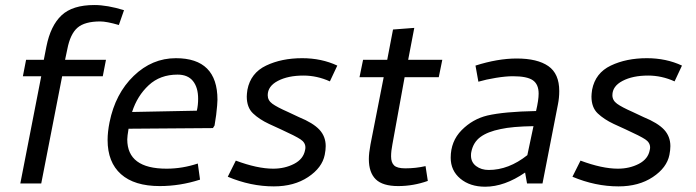

<svg xmlns="http://www.w3.org/2000/svg" viewBox="-20 -712 2699 745"><path d="M241.2 -521.2 232.5 -480H391.2L378.8 -416.2H221.2L140 0H58.8L140 -416.2H68.8L81.2 -480H150L160 -531.2Q176.2 -612.5 218.8 -652.5Q261.2 -692.5 346.2 -692.5Q396.2 -692.5 461.2 -672.5L441.2 -615Q393.8 -628.8 368.8 -628.8Q308.8 -628.8 280.6 -604.4Q252.5 -580 241.2 -521.2Z M823.8 -325Q823.8 -308.8 818.8 -266.2L812.5 -225L806.2 -215L478.8 -212.5Q473.8 -182.5 473.8 -171.2Q473.8 -57.5 626.2 -57.5Q687.5 -57.5 747.5 -77.5L756.2 -15Q678.8 10 600 10Q501.2 10 449.4 -36.2Q397.5 -82.5 397.5 -168.8Q397.5 -200 405 -237.5Q427.5 -348.8 498.8 -417.5Q570 -486.2 662.5 -486.2Q823.8 -486.2 823.8 -325ZM748.8 -328.8Q748.8 -372.5 728.8 -397.5Q708.8 -422.5 668.8 -422.5Q601.2 -422.5 556.9 -381.2Q512.5 -340 492.5 -277.5L743.8 -282.5Q748.8 -303.8 748.8 -328.8Z M1163.8 -130Q1165 -133.8 1165 -140Q1165 -158.8 1146.2 -171.2Q1127.5 -183.8 1070 -210L1023.8 -231.2Q986.2 -248.8 961.9 -271.9Q937.5 -295 937.5 -337.5Q937.5 -346.2 940 -363.8Q952.5 -428.8 1012.5 -457.5Q1072.5 -486.2 1152.5 -486.2Q1227.5 -486.2 1288.8 -457.5L1260 -396.2Q1210 -418.8 1157.5 -418.8Q1097.5 -418.8 1058.1 -398.1Q1018.8 -377.5 1018.8 -342.5Q1018.8 -322.5 1036.9 -309.4Q1055 -296.2 1097.5 -277.5L1140 -257.5Q1195 -235 1219.4 -208.8Q1243.8 -182.5 1243.8 -145Q1243.8 -130 1240 -111.2Q1230 -61.2 1175.6 -25Q1121.2 11.2 1042.5 11.2Q952.5 11.2 863.8 -26.2L895 -88.8Q978.8 -57.5 1040 -57.5Q1085 -57.5 1121.2 -76.2Q1157.5 -95 1163.8 -130Z M1411.2 -95Q1411.2 -117.5 1417.5 -151.2L1468.8 -412.5H1375L1388.8 -480H1482.5L1505 -597.5L1587.5 -603.8L1563.8 -480H1696.2L1682.5 -412.5H1550L1502.5 -151.2Q1497.5 -126.2 1497.5 -105Q1497.5 -81.2 1509.4 -70Q1521.2 -58.8 1552.5 -58.8Q1593.8 -58.8 1631.2 -67.5L1640 -10Q1583.8 10 1525 10Q1465 10 1438.1 -16.2Q1411.2 -42.5 1411.2 -95Z M1836.2 -395 1825 -457.5Q1911.2 -485 1985 -485Q2065 -485 2107.5 -455.6Q2150 -426.2 2150 -358.8Q2150 -332.5 2145 -307.5L2085 0H2025L2017.5 -42.5Q1937.5 12.5 1862.5 12.5Q1803.8 12.5 1766.2 -18.8Q1728.8 -50 1728.8 -100Q1728.8 -163.8 1771.2 -206.9Q1813.8 -250 1871.2 -263.8Q1936.2 -278.8 2060 -281.2Q2070 -323.8 2070 -348.8Q2070 -385 2047.5 -400.6Q2025 -416.2 1970 -416.2Q1942.5 -416.2 1904.4 -410Q1866.2 -403.8 1836.2 -395ZM2026.2 -110 2050 -222.5Q1967.5 -221.2 1922.5 -211.2Q1872.5 -201.2 1844.4 -180.6Q1816.2 -160 1808.8 -122.5Q1807.5 -117.5 1807.5 -108.8Q1807.5 -82.5 1827.5 -67.5Q1847.5 -52.5 1876.2 -52.5Q1953.8 -52.5 2026.2 -110Z M2501.2 -130Q2502.5 -133.8 2502.5 -140Q2502.5 -158.8 2483.8 -171.2Q2465 -183.8 2407.5 -210L2361.2 -231.2Q2323.8 -248.8 2299.4 -271.9Q2275 -295 2275 -337.5Q2275 -346.2 2277.5 -363.8Q2290 -428.8 2350 -457.5Q2410 -486.2 2490 -486.2Q2565 -486.2 2626.2 -457.5L2597.5 -396.2Q2547.5 -418.8 2495 -418.8Q2435 -418.8 2395.6 -398.1Q2356.2 -377.5 2356.2 -342.5Q2356.2 -322.5 2374.4 -309.4Q2392.5 -296.2 2435 -277.5L2477.5 -257.5Q2532.5 -235 2556.9 -208.8Q2581.2 -182.5 2581.2 -145Q2581.2 -130 2577.5 -111.2Q2567.5 -61.2 2513.1 -25Q2458.8 11.2 2380 11.2Q2290 11.2 2201.2 -26.2L2232.5 -88.8Q2316.2 -57.5 2377.5 -57.5Q2422.5 -57.5 2458.8 -76.2Q2495 -95 2501.2 -130Z"/></svg>

Font: Cambay
Style: Italic
Weight: 400
Italic angle: -11°
Designer: Pooja Saxena
Foundry: Pooja Saxena
Version: Version 1.019;PS 001.019;hotconv 1.0.70;makeotf.lib2.5.58329